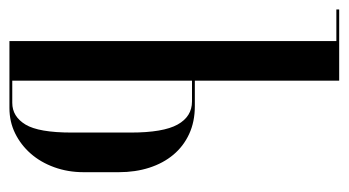

<svg xmlns="http://www.w3.org/2000/svg" viewBox="-188 -553 739 407"><g transform="rotate(90 181.5 -349.5)"><path d="M203 -393Q236 -393 262 -381Q288 -369 306 -347.5Q324 -326 333.5 -296.5Q343 -267 343 -232V-157Q343 -124 332.5 -95Q322 -66 303.5 -45Q285 -24 260.5 -12Q236 0 207 0H65V-693H-2V-699H149V-393ZM259 -257Q259 -326 242 -356.5Q225 -387 193 -387H149V-6H196Q225 -6 242 -34Q259 -62 259 -132Z"/></g></svg>

Font: Moniqa SemBd Narrow Display
Style: Regular
Weight: 600
Width: 4
Designer: Rajesh Rajput
Foundry: Rajesh Rajput
Version: Version 1.000